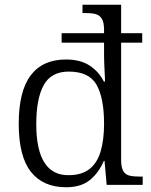

<svg xmlns="http://www.w3.org/2000/svg" viewBox="-20 -780 639 810"><path d="M259 10Q162 10 110.5 -55Q59 -120 59 -258Q59 -395 109.5 -462Q160 -529 258 -529Q319 -529 358 -503.5Q397 -478 418 -436H423Q423 -441 422.5 -454.5Q422 -468 421 -485.5Q420 -503 419.5 -519.5Q419 -536 419 -546V-600H240V-640H419V-654Q419 -686 409.5 -701Q400 -716 383.5 -720.5Q367 -725 342 -725H328V-760H491V-640H580V-600H491V-105Q491 -74 500 -58.5Q509 -43 526.5 -39Q544 -35 569 -35H582V0H430L421 -101H418Q396 -50 358.5 -20Q321 10 259 10ZM270 -41Q324 -41 357 -66.5Q390 -92 404.5 -141Q419 -190 419 -258Q419 -366 387.5 -422Q356 -478 270 -478Q196 -478 164.5 -421Q133 -364 133 -256Q133 -148 167.5 -94Q202 -40 270 -41Z"/></svg>

Font: Noto Serif Tibetan Light
Style: Regular
Weight: 300
Version: Version 2.103